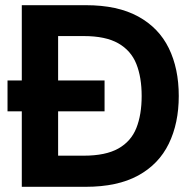

<svg xmlns="http://www.w3.org/2000/svg" viewBox="-20 -720 746 740"><path d="M9 -291V-410H383V-291ZM64 0V-700H311Q433 -700 512.5 -656.5Q592 -613 630.5 -534.5Q669 -456 669 -350Q669 -245 630.5 -166Q592 -87 512.5 -43.5Q433 0 310 0ZM204 -120H303Q387 -120 436 -147.5Q485 -175 505.5 -226.5Q526 -278 526 -350Q526 -422 505.5 -473.5Q485 -525 436 -553Q387 -581 303 -581H204Z"/></svg>

Font: DM Sans 36pt ExtraBold
Style: Regular
Weight: 800
Designer: Colophon Foundry, Jonny Pinhorn
Foundry: Colophon Foundry
Version: Version 4.004;gftools[0.9.30]